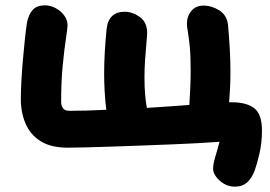

<svg xmlns="http://www.w3.org/2000/svg" viewBox="-20 -541 1011 719"><path d="M859 158Q837 158 818.5 147Q800 136 789 120.5Q778 105 778 92Q778 73 786 47Q794 21 802 -10Q776 -8 730 -5.5Q684 -3 628 -0.5Q572 2 512 4Q452 6 397 8Q342 10 299 11Q256 12 234 12Q171 12 132.5 -12Q94 -36 76 -77.5Q58 -119 58 -171Q58 -197 60 -235Q62 -273 65.5 -314Q69 -355 73 -392.5Q77 -430 81 -456Q87 -487 102.5 -504Q118 -521 148 -521Q169 -521 188.5 -510.5Q208 -500 220.5 -483Q233 -466 233 -446Q233 -436 227 -397Q221 -358 215 -297.5Q209 -237 209 -161Q209 -145 216 -135.5Q223 -126 240 -126Q272 -126 307 -127Q342 -128 378 -130Q374 -163 372 -197.5Q370 -232 370 -264Q370 -306 372.5 -348Q375 -390 379 -431Q386 -497 447 -497Q476 -497 503.5 -477.5Q531 -458 531 -417Q531 -409 528.5 -382Q526 -355 523.5 -319.5Q521 -284 521 -252Q521 -215 523.5 -186.5Q526 -158 530 -137Q573 -140 613 -142.5Q653 -145 689 -148Q691 -176 692.5 -210.5Q694 -245 694 -277Q694 -333 690.5 -367.5Q687 -402 683.5 -421.5Q680 -441 680 -452Q680 -480 696.5 -500Q713 -520 742 -520Q773 -520 801.5 -502Q830 -484 834 -447Q838 -401 840.5 -358Q843 -315 843 -273Q843 -239 841.5 -211Q840 -183 838 -158Q844 -158 848 -158Q904 -158 932.5 -135.5Q961 -113 961 -52Q961 -6 951.5 34.5Q942 75 934 97Q924 125 906 141.5Q888 158 859 158Z"/></svg>

Font: Shantell Sans Normal
Style: Bold
Weight: 700
Designer: Stephen Nixon, Anya Danilova, Shantell Martin
Foundry: Arrow Type
Version: Version 1.009;[a7da0bfa3]